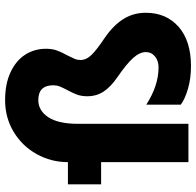

<svg xmlns="http://www.w3.org/2000/svg" viewBox="-28 -730 768 752"><g transform="rotate(-90 356.0 -354.0)"><path d="M97 -472Q97 -538 128.5 -594.5Q160 -651 215.5 -684.5Q271 -718 340 -718Q404 -718 449.5 -696.5Q495 -675 518 -639Q541 -603 541 -558Q541 -534 534.5 -515.5Q528 -497 515 -474Q506 -456 501.5 -445.5Q497 -435 497 -423Q497 -400 517 -379.5Q537 -359 582 -329Q632 -295 657 -255.5Q682 -216 682 -167Q682 -87 627 -38.5Q572 10 473 10Q424 10 383.5 -2Q343 -14 322 -30V-165Q397 -117 468 -117Q494 -117 511 -131Q528 -145 528 -167Q528 -191 504.5 -217Q481 -243 430 -278Q392 -304 373.5 -332Q355 -360 355 -396Q355 -419 361.5 -436.5Q368 -454 380 -476Q389 -493 393.5 -504.5Q398 -516 398 -529Q398 -588 340 -588Q299 -588 273 -549Q247 -510 247 -431V0H97V-342H10V-472Z"/></g></svg>

Font: Madhuban Bold
Style: Regular
Weight: 700
Designer: jaikishan Patel
Foundry: MagicType
Version: Version 1.000